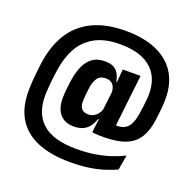

<svg xmlns="http://www.w3.org/2000/svg" viewBox="-144 -815 1139 1134"><g transform="rotate(20 425.5 -248.0)"><path d="M360 -33Q303.5 -33 273 -68Q242.5 -103 242.5 -170.5Q242.5 -175.5 242.8 -181.8Q243 -188 243.5 -197.5Q244 -207 245.5 -222Q247 -237 250 -260Q256.5 -320 273.8 -364.5Q291 -409 322.8 -433.5Q354.5 -458 404 -458Q454.5 -458 477.5 -433.2Q500.5 -408.5 506.5 -367.5H536.5L503 -282Q503.5 -285.5 503.5 -289Q503.5 -292.5 503.5 -295.5Q503.5 -317.5 496.8 -333Q490 -348.5 476.5 -356.8Q463 -365 442.5 -365Q406.5 -365 389.8 -340.2Q373 -315.5 368 -272.5Q365.5 -250 364 -235.5Q362.5 -221 362 -212.5Q361.5 -204 361.2 -198.8Q361 -193.5 361 -189.5Q361 -159.5 375 -144.2Q389 -129 416.5 -129Q434 -129 448.8 -136.5Q463.5 -144 474.5 -157.5Q485.5 -171 491.5 -189.5L508.5 -124H481.5Q472.5 -98 458 -77.2Q443.5 -56.5 419.8 -44.8Q396 -33 360 -33ZM475.5 -38.5 489 -147 487.5 -164.5 507.5 -333 509.5 -349 518 -445 518.5 -448.5H630L585 -53.5ZM561.5 -126.5Q571 -125 578.5 -124.5Q586 -124 598.5 -124Q645.5 -124 669 -152.5Q692.5 -181 700.5 -239Q705 -267 707.5 -288.2Q710 -309.5 711.5 -325.2Q713 -341 713.5 -351Q716.5 -423.5 689 -475.5Q661.5 -527.5 602.8 -555.5Q544 -583.5 454.5 -583.5Q357 -583.5 294.5 -548.2Q232 -513 198.8 -450.8Q165.5 -388.5 154.5 -306.5Q151 -282.5 148.8 -263.2Q146.5 -244 145 -228Q143.5 -212 142.5 -198.8Q141.5 -185.5 141 -174.5Q140.5 -163.5 140 -154Q137.5 -35.5 206.2 25.5Q275 86.5 419 86.5Q483.5 86.5 537 77.8Q590.5 69 634.2 54.2Q678 39.5 713 22L697 115.5Q661.5 131.5 620 144.5Q578.5 157.5 527.5 165Q476.5 172.5 412 172.5Q288.5 172.5 204.2 136.5Q120 100.5 78 29Q36 -42.5 38.5 -149.5Q38.5 -160 39 -172.2Q39.5 -184.5 40.5 -198.5Q41.5 -212.5 43 -228.8Q44.5 -245 46.5 -263.8Q48.5 -282.5 51 -303.5Q64.5 -420 113 -501.8Q161.5 -583.5 247.5 -626.2Q333.5 -669 459 -669Q574.5 -669 655.5 -632.5Q736.5 -596 777.8 -525.5Q819 -455 814.5 -352Q814 -340 813 -323.8Q812 -307.5 809.5 -285.8Q807 -264 803 -234Q794 -165.5 766.5 -121.8Q739 -78 688 -56.8Q637 -35.5 556.5 -34.5Q536 -34 515.5 -34.8Q495 -35.5 475.5 -38.5Z"/></g></svg>

Font: Anek Odia SemiBold
Style: Regular
Weight: 600
Version: Version 1.003